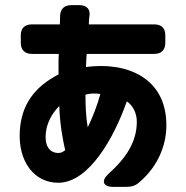

<svg xmlns="http://www.w3.org/2000/svg" viewBox="-20 -631 724 748"><path d="M420 97H472C492 97 508 93 524 78C600 13 631 -75 628 -153C623 -329 473 -391 315 -370L316 -395C316 -406 318 -419 318 -421H581C609 -421 624 -437 624 -464V-494C624 -521 609 -536 581 -536H326C326 -549 327 -560 329 -573C331 -597 316 -611 288 -611H258C230 -611 215 -596 214 -568C214 -557 214 -549 213 -536H104C76 -536 61 -521 61 -494V-464C61 -437 76 -421 104 -421H209C208 -408 208 -394 208 -381V-341C117 -294 62 -225 57 -117C51 -2 113 81 207 81C327 81 425 -96 474 -236C496 -222 514 -191 513 -154C512 -79 473 -17 403 46C373 73 381 97 420 97ZM159 -116C163 -150 180 -187 211 -218C213 -150 224 -88 234 -46C228 -41 219 -35 208 -35C167 -35 153 -72 159 -116ZM313 -262C327 -267 350 -268 371 -265C360 -223 340 -172 322 -135C314 -179 313 -224 313 -262Z"/></svg>

Font: コーポレート・ロゴ（ラウンド）ver3 Bold
Style: Regular
Weight: 700
Designer: [KANA_main] LOGOTYPE.JP [Source Han Sans] Ryoko NISHIZUKA 西塚涼子 (kana, bopomofo & ideographs); Paul D. Hunt (Latin, Greek
Version: Version 12.001;FEAKit 1.0